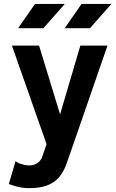

<svg xmlns="http://www.w3.org/2000/svg" viewBox="-20 -743 600 990"><path d="M323.2 100.8 358.4 0 534.2 -507.8H394.3L289.8 -153.3L181.4 -507.8H41.5L220 0L199.2 61Q192.6 83.7 174.4 96.8Q156.2 109.9 131.1 109.9Q112.3 109.9 91.6 103.5Q70.8 97.2 60.1 87.9L25.6 205.8Q44.2 213.4 71.4 220.2Q98.6 227.1 131.1 227.1Q184.6 227.1 221.7 213.6Q258.8 200.2 283.3 172.2Q307.9 144.3 323.2 100.8ZM444.1 -597.7 554.4 -722.7H400.6L313.7 -597.7ZM203.9 -597.7 314.2 -722.7H160.4L73.5 -597.7Z"/></svg>

Font: Giphurs
Style: Regular
Weight: 400
Version: Version 2.010